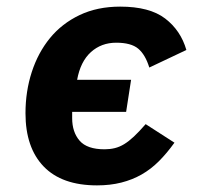

<svg xmlns="http://www.w3.org/2000/svg" viewBox="-20 -548 640 580"><path d="M273 12Q167 12 112 -45Q57 -102 57 -206Q57 -272 76 -330.5Q95 -389 131 -433Q167 -477 220.5 -502.5Q274 -528 343 -528Q432 -528 479 -492Q526 -456 543 -397L431 -344Q419 -383 397.5 -401Q376 -419 331 -419Q286 -419 254.5 -390.5Q223 -362 213 -307H376L361 -210H198V-191Q198 -149 220.5 -123Q243 -97 296 -97Q312 -97 326.5 -100.5Q341 -104 355 -112.5Q369 -121 384.5 -135.5Q400 -150 420 -173L507 -117Q484 -85 460 -61Q436 -37 408 -21Q380 -5 346.5 3.5Q313 12 273 12Z"/></svg>

Font: IBM Plex Mono
Style: Bold Italic
Weight: 700
Italic angle: -9°
Monospace: yes
Designer: Mike Abbink, Paul van der Laan, Pieter van Rosmalen
Foundry: Bold Monday
Version: Version 2.3